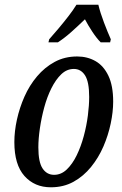

<svg xmlns="http://www.w3.org/2000/svg" viewBox="-20 -786 519 816"><path d="M196 10Q127 10 84 -38Q41 -86 41 -182Q41 -228 52 -278Q63 -328 84 -375.5Q105 -423 137.5 -461.5Q170 -500 212.5 -523Q255 -546 308 -546Q351 -546 385.5 -526.5Q420 -507 440.5 -464.5Q461 -422 461 -354Q461 -311 450.5 -261Q440 -211 419.5 -163.5Q399 -116 367 -76.5Q335 -37 292.5 -13.5Q250 10 196 10ZM210 -43Q240 -43 264 -66Q288 -89 306 -126Q324 -163 336 -207.5Q348 -252 353.5 -295.5Q359 -339 359 -374Q359 -438 341.5 -465.5Q324 -493 294 -493Q264 -493 240.5 -470.5Q217 -448 198.5 -411Q180 -374 168 -329.5Q156 -285 149.5 -240.5Q143 -196 143 -160Q143 -97 161 -70Q179 -43 210 -43ZM189 -619Q206 -638 227.5 -663.5Q249 -689 270 -716Q291 -743 305 -766H398Q406 -732 422 -690Q438 -648 451 -619L448 -606H408Q391 -623 372.5 -651Q354 -679 341 -704Q312 -676 283.5 -650.5Q255 -625 226 -606H186Z"/></svg>

Font: Noto Serif ExtraCondensed Medium
Style: Italic
Weight: 500
Width: 2
Italic angle: -12°
Designer: Monotype Design Team
Foundry: Monotype Imaging Inc.
Version: Version 2.013; ttfautohint (v1.8.4.7-5d5b)